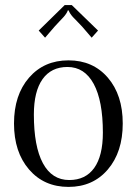

<svg xmlns="http://www.w3.org/2000/svg" viewBox="-20 -716 537 754"><path d="M262 -696 365 -596 340 -568 303 -611Q295 -620 283.5 -631.5Q272 -643 266.5 -649Q261 -655 256 -662.5Q251 -670 250 -675H246Q245 -670 240 -662.5Q235 -655 230 -649.5Q225 -644 213 -631.5Q201 -619 194 -611L157 -568L132 -596L234 -696ZM384 -195Q384 -320 348 -386.5Q312 -453 245 -453Q181 -453 147 -405Q113 -357 113 -266Q113 -141 148.5 -75Q184 -9 252 -9Q316 -9 350 -56.5Q384 -104 384 -195ZM94 -50.5Q35 -119 35 -231Q35 -343 94 -411Q153 -479 249 -479Q345 -479 403.5 -411Q462 -343 462 -231Q462 -119 403.5 -50.5Q345 18 249 18Q153 18 94 -50.5Z"/></svg>

Font: Foglihten068fMac
Style: Regular
Weight: 500
Designer: gluk (gluksza@wp.pl)
Foundry: gluk (gluksza@wp.pl)
Version: Version 0.68